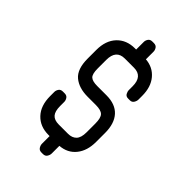

<svg xmlns="http://www.w3.org/2000/svg" viewBox="-180 -565 695 695"><g transform="rotate(45 167.5 -217.0)"><path d="M201 4V43Q201 51 196 59Q191 67 180 67H172Q161 67 156 59Q151 51 151 43V4H145Q102 4 76 -23.5Q50 -51 50 -100V-121Q50 -129 55 -136.5Q60 -144 71 -144H80Q91 -144 96 -136.5Q101 -129 101 -121V-100Q101 -73 111.5 -61Q122 -49 145 -49H192Q213 -49 224.5 -61Q236 -73 236 -100V-145Q236 -174 226 -184Q216 -194 190 -194H148Q103 -194 76.5 -216Q50 -238 50 -292V-336Q50 -384 76 -411.5Q102 -439 145 -439H151V-478Q151 -486 156 -493.5Q161 -501 172 -501H180Q191 -501 196 -493.5Q201 -486 201 -478V-439Q239 -436 262 -408.5Q285 -381 285 -336V-317Q285 -309 280 -301Q275 -293 265 -293H256Q245 -293 240.5 -301Q236 -309 236 -317V-336Q236 -387 192 -387H145Q101 -387 101 -336V-292Q101 -264 110.5 -255Q120 -246 145 -246H192Q238 -246 261.5 -220Q285 -194 285 -146V-100Q285 -55 262.5 -27Q240 1 201 4Z"/></g></svg>

Font: Chathura
Style: ExtraBold
Weight: 800
Designer: Appaji Ambarisha Darbha
Foundry: Aditya Fonts
Version: Version 1.001 2016